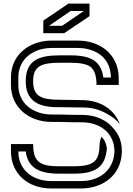

<svg xmlns="http://www.w3.org/2000/svg" viewBox="-20 -1062 748 1082"><path d="M41.7 -625V-583.3C41.7 -458.3 140.7 -375 270.8 -375C372.1 -375 338.3 -372.9 439.6 -372.9C548.2 -372.9 625 -308.9 625 -208.3C621.1 -104.3 542.4 -41.7 437.5 -41.7H267.7C168.2 -41.7 83.3 -101.5 83.3 -208.3H125C136.4 -117.2 199.8 -83.3 312.5 -83.3H395.8C513.7 -83.3 573.8 -117.2 582.3 -226C578.4 -253.5 570.9 -273.5 551 -291.7C544.8 -274 541.7 -260.4 541.7 -250C538.2 -163.6 522.6 -125 395.8 -125H312.5C205 -125 166.7 -150 166.7 -250H41.7V-208.3C41.7 -83.3 137.8 0 267.7 0H437.5C559.8 0 664.6 -75.3 666.7 -208.3C666.7 -285.6 636.4 -323.7 594.8 -363.5C553.1 -397.9 501 -414.6 439.6 -414.6C338.3 -414.6 372.1 -416.7 270.8 -416.7C175.3 -416.7 83.3 -472.2 83.3 -583.3V-625C83.3 -737.5 177.3 -791.7 270.8 -791.7H419.8C486.3 -791.7 602.5 -761.2 605.2 -625H562.5C549.8 -714 497.1 -750 378.1 -750H314.6C197.1 -750 125 -720.8 125 -604.2C125 -501.8 186.6 -460.6 290.6 -458.3H292.7C351 -457.3 400 -456.3 439.6 -456.3C442.5 -456.3 445.4 -456.4 448.3 -456.4C517.3 -456.4 566.5 -434.4 620.8 -396.9C633.3 -386.5 644.8 -375 655.2 -362.5C627.7 -438 553.9 -497.9 439.6 -497.9C407.3 -497.9 365.6 -499 312.5 -500C210.9 -500 166.7 -520.8 166.7 -604.2C166.7 -687.5 210.5 -708.3 314.6 -708.3H378.1C431.3 -708.3 467.7 -701 488.5 -686.5C512.5 -668.8 524 -634.4 524 -583.3H649V-625C646.9 -752.2 549.3 -833.3 416.7 -833.3H270.8C156.4 -833.3 41.7 -763.1 41.7 -625ZM484.4 -970.8V-1041.7H365.6L224 -945.8V-875H341.7ZM378.1 -1000H452.1L330.2 -916.7H256.2Z"/></svg>

Font: Sportrop
Style: Regular
Weight: 500
Version: Version 0.9